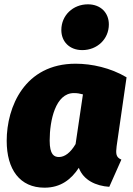

<svg xmlns="http://www.w3.org/2000/svg" viewBox="-20 -849 614 889"><path d="M361 -617C430 -617 484 -668 484 -736C484 -790 446 -829 387 -829C318 -829 264 -778 264 -710C264 -656 302 -617 361 -617ZM330 -554C94 -554 11 -354 11 -197C11 -64 72 20 186 20C262 20 310 -19 345 -72C366 -15 424 12 486 16L542 -110C516 -121 516 -138 520 -172L566 -491C492 -535 405 -554 330 -554ZM322 -418C338 -418 349 -416 364 -412L330 -182C306 -141 279 -122 253 -122C231 -122 210 -132 210 -198C210 -292 237 -418 322 -418Z"/></svg>

Font: Fira Sans Heavy
Style: Italic
Weight: 900
Italic angle: -8°
Designer: bBox Type GmbH & Carrois Corporate GbR & Edenspiekermann AG
Foundry: bBox Type GmbH & Carrois Corporate GbR & Edenspiekermann AG
Version: Version 4.301;PS 004.301;hotconv 1.0.88;makeotf.lib2.5.64775